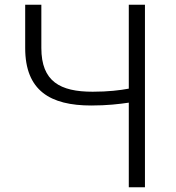

<svg xmlns="http://www.w3.org/2000/svg" viewBox="-20 -788 740 808"><path d="M522 -356V0H590V-768H522V-415C485 -408 435 -402 370 -402C233 -402 154 -445 154 -586V-768H86V-586C86 -406 192 -344 364 -344C431 -344 481 -350 522 -356Z"/></svg>

Font: Kawkab Mono Light
Style: Regular
Weight: 300
Monospace: yes
Designer: Abdullah Arif
Foundry: Abdullah Arif
Version: Version 1.000;PS 000.500;hotconv 1.0.88;makeotf.lib2.5.64775